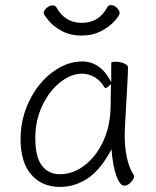

<svg xmlns="http://www.w3.org/2000/svg" viewBox="-20 -723 615 756"><path d="M477 -314Q471 -214 471 -193Q471 -88 507 -33Q508 -30 508 -29Q508 -19 495.5 -5.5Q483 8 469 8Q452 8 438 -31Q424 -70 419 -135Q375 -53 324.5 -20Q274 13 217 13Q145 13 103 -35.5Q61 -84 61 -175Q61 -256 96 -327Q131 -398 187.5 -439.5Q244 -481 303 -481Q377 -481 418 -399V-475Q418 -480 434 -480Q452 -480 468 -473.5Q484 -467 484 -459V-457Q484 -434 481 -385Q478 -336 477 -314ZM216 -37Q266 -37 310.5 -70Q355 -103 383.5 -160.5Q412 -218 415 -291Q416 -301 416 -335L417 -392Q401 -376 395 -376Q394 -376 392 -378Q376 -406 352 -419.5Q328 -433 303 -433Q260 -433 217 -399Q174 -365 146.5 -307Q119 -249 119 -180Q119 -106 144.5 -71.5Q170 -37 216 -37ZM302 -583Q255 -583 221.5 -602Q188 -621 170 -643.5Q152 -666 152 -671Q152 -682 164 -692Q176 -702 188 -702Q197 -702 202 -694Q236 -633 302 -633Q370 -633 402 -694Q407 -703 417 -703Q429 -703 440 -692.5Q451 -682 451 -671Q451 -663 432 -641Q413 -619 379 -601Q345 -583 302 -583Z"/></svg>

Font: JyunsaiKaai Light
Style: Regular
Weight: 300
Designer: Fontworks Inc.
Version: Version 0.030;April 7, 2024;FontCreator 14.0.0.2901 64-bit